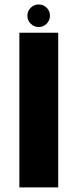

<svg xmlns="http://www.w3.org/2000/svg" viewBox="-20 -818 350 838"><path d="M64.5 0H234V-675H64.5ZM149 -700Q169 -700 183.5 -714.5Q198 -729 198 -749.5Q198 -770 183.8 -784.2Q169.5 -798.5 149 -798.5Q128.5 -798.5 114 -784.2Q99.5 -770 99.5 -749.5Q99.5 -729 114 -714.5Q128.5 -700 149 -700Z"/></svg>

Font: Anybody Thin
Style: Bold
Weight: 700
Version: Version 1.113;gftools[0.9.25]